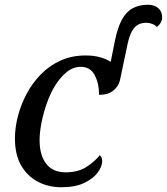

<svg xmlns="http://www.w3.org/2000/svg" viewBox="-20 -780 704 810"><path d="M238 10Q185 10 140.5 -13Q96 -36 69.5 -81.5Q43 -127 43 -197Q43 -241 55.5 -289.5Q68 -338 92 -383.5Q116 -429 152 -466Q188 -503 235.5 -524.5Q283 -546 341 -546Q376 -546 402.5 -538.5Q429 -531 447 -519L465 -609Q476 -663 494 -696.5Q512 -730 539.5 -745Q567 -760 604 -760Q621 -760 634.5 -754Q648 -748 656 -736Q664 -724 664 -706Q664 -696 658.5 -685.5Q653 -675 642 -666Q635 -674 622.5 -679Q610 -684 598 -684Q576 -684 561 -675Q546 -666 536 -647Q526 -628 519 -598L487 -446Q484 -429 473 -413.5Q462 -398 444 -389Q426 -380 398 -380Q398 -428 379.5 -463Q361 -498 321 -498Q289 -498 262 -476.5Q235 -455 213.5 -420.5Q192 -386 177.5 -344.5Q163 -303 155 -262Q147 -221 147 -189Q147 -125 175 -89Q203 -53 257 -53Q310 -53 345 -76Q380 -99 401 -125Q406 -122 408.5 -115Q411 -108 411 -100Q411 -78 392.5 -52.5Q374 -27 336 -8.5Q298 10 238 10Z"/></svg>

Font: Noto Serif
Style: Italic
Weight: 400
Italic angle: -12°
Designer: Monotype Design Team
Foundry: Monotype Imaging Inc.
Version: Version 2.013